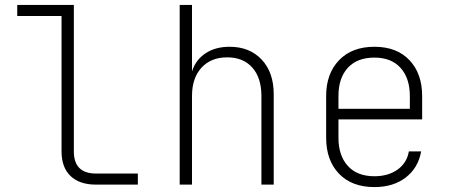

<svg xmlns="http://www.w3.org/2000/svg" viewBox="-20 -750 1840 780"><path d="M370 0Q303 0 266.5 -35Q230 -70 230 -135V-685H50V-730H280V-135Q280 -45 370 -45H540V0Z M710 0V-730H760V-460Q775 -507 815 -533.5Q855 -560 913 -560Q994 -560 1043 -508Q1092 -456 1092 -367V0H1042V-360Q1042 -434 1005 -475.5Q968 -517 903 -517Q837 -517 798.5 -475Q760 -433 760 -360V0Z M1501 10Q1409 10 1357 -44.5Q1305 -99 1305 -190V-360Q1305 -451 1357.5 -505.5Q1410 -560 1501 -560Q1592 -560 1643.5 -505.5Q1695 -451 1695 -360V-265H1355V-190Q1355 -118 1393 -76Q1431 -34 1501 -34Q1557 -34 1595 -61Q1633 -88 1641 -135H1691Q1679 -68 1628.5 -29Q1578 10 1501 10ZM1355 -308H1645V-360Q1645 -432 1607.5 -474Q1570 -516 1501 -516Q1431 -516 1393 -474.5Q1355 -433 1355 -360Z"/></svg>

Font: JetBrains Mono NL Thin
Style: Regular
Weight: 100
Monospace: yes
Designer: Philipp Nurullin, Konstantin Bulenkov
Foundry: JetBrains
Version: Version 2.305; ttfautohint (v1.8.4.7-5d5b)